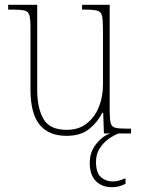

<svg xmlns="http://www.w3.org/2000/svg" viewBox="-20 -556 586 800"><path d="M257 10Q183 10 145 -36.5Q107 -83 107 -184V-442Q107 -477 102.5 -492.5Q98 -508 82.5 -512Q67 -516 32 -516H14V-536H135V-182Q135 -106 161 -60.5Q187 -15 258 -15Q308 -15 341.5 -41.5Q375 -68 392 -110.5Q409 -153 409 -202V-436Q409 -474 405 -490.5Q401 -507 385.5 -511.5Q370 -516 334 -516H322V-536H437V-97Q437 -61 441 -44.5Q445 -28 459.5 -24Q474 -20 505 -20H526V0H413L410 -86H406Q387 -47 351.5 -18.5Q316 10 257 10ZM447 224Q404 224 379 198Q354 172 354 123Q354 77 381 43.5Q408 10 439 0H474Q455 7 433 22.5Q411 38 395.5 62Q380 86 380 118Q380 164 400.5 182Q421 200 448 200Q462 200 473.5 197Q485 194 503 187V210Q489 217 475.5 220.5Q462 224 447 224Z"/></svg>

Font: Noto Serif Tamil SemiCondensed Thin
Style: Italic
Weight: 100
Width: 4
Italic angle: -12°
Designer: Indian Type Foundry, Tom Grace, and the Monotype Design Team
Foundry: Monotype Imaging Inc.
Version: Version 2.003; ttfautohint (v1.8.4.7-5d5b)